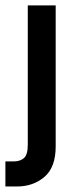

<svg xmlns="http://www.w3.org/2000/svg" viewBox="-53 -520 276 712"><path d="M-33 78.5H-2Q22 78.5 36 66Q50 53.5 50 17.5V-500H153.5V23Q153.5 100.5 111.8 136Q70 171.5 10.5 171.5H-33Z"/></svg>

Font: Overused Grotesk Medium
Style: Regular
Weight: 525
Version: Version 0.004